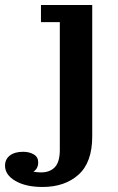

<svg xmlns="http://www.w3.org/2000/svg" viewBox="-119 -538 471 764"><path d="M-27 66Q-2 66 15.5 76.5Q33 87 33 108Q33 133 14 145Q28 148 44 148Q80 148 99.5 127Q119 106 119 59V-450H44V-518H248V5Q248 108 193.5 157Q139 206 50 206Q-16 206 -57.5 182Q-99 158 -99 121Q-99 96 -80 81Q-61 66 -27 66Z"/></svg>

Font: Montagu Slab 16pt Medium
Style: Regular
Weight: 500
Designer: Florian Karsten
Foundry: Florian Karsten
Version: Version 1.000; ttfautohint (v1.8.3)